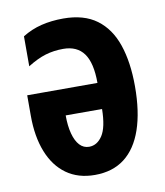

<svg xmlns="http://www.w3.org/2000/svg" viewBox="-69 -614 585 681"><g transform="rotate(-10 223.5 -273.0)"><path d="M204 -556Q278 -556 324 -522Q370 -488 391.5 -425Q413 -362 413 -275Q413 -184 391 -120Q369 -56 326 -23Q283 10 219 10Q159 10 117 -20Q75 -50 53 -105.5Q31 -161 31 -236V-310H284Q284 -382 259.5 -416Q235 -450 185 -450Q151 -450 121 -441Q91 -432 56 -410V-518Q88 -538 124.5 -547Q161 -556 204 -556ZM153 -216Q153 -178 160.5 -150Q168 -122 182 -107Q196 -92 216 -92Q245 -92 264 -121Q283 -150 284 -216Z"/></g></svg>

Font: Noto Sans Display ExtraCondensed
Style: Bold
Weight: 700
Width: 2
Designer: Monotype Design Team
Foundry: Monotype Imaging Inc.
Version: Version 2.003